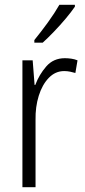

<svg xmlns="http://www.w3.org/2000/svg" viewBox="-20 -785 356 805"><path d="M252 -541Q265 -541 279 -539Q293 -537 305 -532L296 -479Q286 -482 274 -484.5Q262 -487 249 -487Q212 -487 184.5 -458.5Q157 -430 142.5 -383.5Q128 -337 129 -282V0H74V-532H117L125 -429H128Q144 -472 174 -506.5Q204 -541 252 -541ZM294 -757Q279 -735 255.5 -707Q232 -679 206 -652Q180 -625 159 -606H124V-617Q154 -654 181.5 -692Q209 -730 229 -765H294Z"/></svg>

Font: Noto Sans Lao UI Cond Light
Style: Regular
Weight: 300
Width: 3
Designer: Monotype Design Team
Foundry: Monotype Imaging Inc.
Version: Version 2.000; ttfautohint (v1.8.4.7-5d5b)